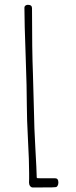

<svg xmlns="http://www.w3.org/2000/svg" viewBox="-20 -789 323 814"><path d="M119.6 5.9Q179.2 5.9 200.2 5.4Q205.1 5.4 208.5 4.9L215.3 4.4Q220.7 4.4 224.1 -1.5Q227.5 -7.3 227.5 -15.1Q227.5 -33.2 213.9 -33.2H152.3Q140.1 -33.2 138.7 -33.7Q135.7 -34.7 135.7 -36.6Q135.3 -66.9 129.9 -161.1Q124.5 -260.3 124.5 -297.9L119.6 -477.1Q115.7 -573.7 115.7 -754.4Q115.7 -768.6 98.1 -768.6Q92.3 -768.6 87.9 -765.4Q83.5 -762.2 83.5 -756.8Q83.5 -694.3 88.9 -547.9Q93.8 -414.6 93.8 -338.9Q93.8 -286.6 98.6 -196.8Q103.5 -106.9 103.5 -55.2V-31.2L103 -15.1Q103 -6.3 107.7 -0.2Q112.3 5.9 119.6 5.9Z"/></svg>

Font: Amatica SC
Style: Regular
Weight: 400
Designer: Vernon Adams, Ben Nathan
Foundry: newtypography
Version: Version 2.001